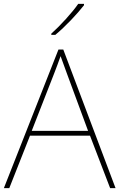

<svg xmlns="http://www.w3.org/2000/svg" viewBox="-20 -972 617 992"><path d="M414 -945V-952H384C355 -909 290 -838 245 -798V-792H266C319 -836 379 -900 414 -945ZM549 0H577L307 -716H282L0 0H28L135 -271H445ZM325 -594 435 -296H144L260 -593C270 -620 283 -652 293 -682C306 -645 317 -617 325 -594Z"/></svg>

Font: Noto Sans Lao Thin
Style: Regular
Weight: 100
Designer: Monotype Design Team
Foundry: Monotype Imaging Inc.
Version: Version 2.003